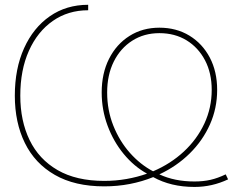

<svg xmlns="http://www.w3.org/2000/svg" viewBox="-20 -757 988 790"><path d="M780.3 12.2Q683.1 12.2 610.4 -28.3Q564.9 -9.8 514.2 0Q463.4 9.8 408.7 9.8Q287.6 9.8 205.6 -37.4Q123.5 -84.5 82.3 -168.7Q41 -252.9 41 -363.3Q41 -474.6 79.1 -558.8Q117.2 -643.1 185.1 -690.2Q252.9 -737.3 342.8 -737.3V-714.8Q260.3 -714.8 197.3 -670.9Q134.3 -627 98.9 -547.9Q63.5 -468.8 63.5 -363.3Q63.5 -259.8 101.8 -180.7Q140.1 -101.6 217 -57.1Q293.9 -12.7 408.7 -12.7Q456.1 -12.7 500.5 -20.5Q544.9 -28.3 585 -42.5Q531.2 -72.3 489 -123.5Q446.8 -174.8 422.6 -240Q398.4 -305.2 398.4 -376.5Q398.4 -455.1 428.7 -515.1Q459 -575.2 512.7 -609.1Q566.4 -643.1 635.7 -643.1Q705.6 -643.1 759.3 -610.4Q813 -577.6 843.3 -520Q873.5 -462.4 873.5 -387.2Q873.5 -311.5 843.8 -244.9Q814 -178.2 760.5 -125.5Q707 -72.8 635.7 -39.6Q698.2 -10.3 780.3 -10.3Q816.4 -10.3 846.2 -17.1Q876 -23.9 908.7 -39.6L918.5 -19Q852.5 12.2 780.3 12.2ZM609.9 -52.2Q682.1 -83 736.3 -133.3Q790.5 -183.6 820.8 -248.5Q851.1 -313.5 851.1 -387.2Q851.1 -456.5 823.5 -509Q795.9 -561.5 747.6 -591.1Q699.2 -620.6 635.7 -620.6Q572.8 -620.6 524.2 -589.6Q475.6 -558.6 448.2 -503.7Q420.9 -448.7 420.9 -376.5Q420.9 -303.7 446.3 -240Q471.7 -176.3 514.6 -127.9Q557.6 -79.6 609.9 -52.2Z"/></svg>

Font: Inter Display Thin
Style: Regular
Weight: 100
Designer: Rasmus Andersson
Foundry: rsms
Version: Version 4.000;git-a52131595